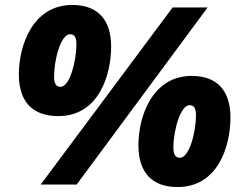

<svg xmlns="http://www.w3.org/2000/svg" viewBox="-20 -744 972 774"><path d="M215 -276C378 -276 428 -441 428 -556C428 -663 376 -724 271 -724C112 -724 56 -561 56 -444C56 -333 112 -276 215 -276ZM144 0H289L817 -714H676ZM224 -394C206 -394 198 -408 198 -435C198 -506 226 -606 262 -606C281 -606 288 -593 288 -565C288 -500 262 -394 224 -394ZM696 10C859 10 909 -155 909 -270C909 -377 857 -438 753 -438C594 -438 538 -275 538 -159C538 -47 594 10 696 10ZM705 -108C687 -108 679 -122 679 -149C679 -220 708 -320 744 -320C763 -320 770 -307 770 -279C770 -214 744 -108 705 -108Z"/></svg>

Font: Noto Sans UI Black
Style: Italic
Weight: 900
Italic angle: -372°
Designer: Monotype Design Team
Foundry: Monotype Imaging Inc.
Version: Version 1.901